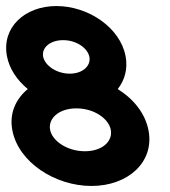

<svg xmlns="http://www.w3.org/2000/svg" viewBox="-58 -605 563 636"><path d="M-17 -173C3 -68 124 11 245 11C366 11 454 -68 434 -173C423 -229 386 -276 332 -310C355 -339 366 -377 358 -419C340 -514 234 -585 129 -585C24 -585 -53 -514 -35 -419C-27 -377 -2 -340 34 -310C-6 -277 -28 -229 -17 -173ZM108 -175C101 -212 136 -246 195 -246C254 -246 302 -212 309 -175C316 -137 281 -104 223 -104C165 -104 115 -138 108 -175ZM85 -417C79 -446 107 -472 151 -472C195 -472 232 -446 238 -417C244 -388 217 -361 173 -361C129 -361 91 -388 85 -417Z"/></svg>

Font: Charger EcoBlack
Style: OpObl
Weight: 1000
Designer: Jasper
Foundry: Cannot Into Space Fonts
Version: Version 1.1